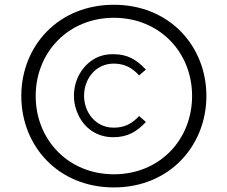

<svg xmlns="http://www.w3.org/2000/svg" viewBox="-20 -778 964 814"><path d="M70.3 -371.1C70.3 -159.7 226.1 16.6 462.9 16.6C699.2 16.6 855 -160.6 855 -371.1C855 -582 699.2 -757.8 462.9 -757.8C226.1 -757.8 70.3 -582 70.3 -371.1ZM131.3 -371.1C131.3 -556.6 270 -702.6 462.9 -702.6C656.2 -702.6 794.4 -556.6 794.4 -371.1C794.4 -185.1 656.2 -39.1 462.9 -39.1C270 -39.1 131.3 -185.1 131.3 -371.1ZM598.6 -482.9C558.1 -525.9 520.5 -548.3 459.5 -548.3C425.3 -548.3 396 -540 371.1 -522.9C321.3 -489.3 293.5 -432.1 293.5 -372.1C293.5 -342.3 300.3 -314.5 313.5 -287.6C340.3 -233.9 391.1 -196.3 459.5 -196.3C520.5 -196.3 558.1 -218.3 598.6 -260.7L569.8 -286.1C538.6 -252.4 506.8 -236.8 461.9 -236.8C385.7 -236.8 336.4 -301.3 336.4 -372.1C336.4 -443.8 385.7 -508.3 461.9 -508.3C506.8 -508.3 538.6 -492.2 569.8 -458.5Z"/></svg>

Font: Estedad Regular
Style: Regular
Weight: 400
Designer: Amin Abedi
Version: Version 7.3